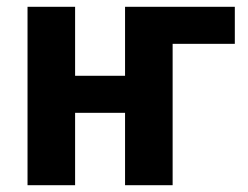

<svg xmlns="http://www.w3.org/2000/svg" viewBox="-20 -545 729 565"><path d="M61 0V-525H201V-322H348V-525H671V-416H488V0H348V-213H201V0Z"/></svg>

Font: IBM Plex Sans Condensed
Style: Bold
Weight: 700
Width: 3
Designer: Mike Abbink, Paul van der Laan, Pieter van Rosmalen
Foundry: Bold Monday
Version: Version 3.201